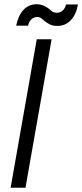

<svg xmlns="http://www.w3.org/2000/svg" viewBox="-20 -884 387 904"><path d="M153 -699H223L100 0H30ZM56 -763Q66 -811 90.5 -837.5Q115 -864 152 -864Q170 -864 185 -857.5Q200 -851 210 -843Q225 -829 232.5 -826.5Q240 -824 249 -824Q262 -824 274 -833.5Q286 -843 291 -863H347Q339 -816 313.5 -789Q288 -762 251 -762Q230 -762 218 -767.5Q206 -773 195 -781Q185 -789 176 -796.5Q167 -804 155 -804Q141 -804 129 -794Q117 -784 112 -763Z"/></svg>

Font: SVN-Poppins Light
Style: Italic
Weight: 300
Italic angle: -10°
Designer: Ninad Kale (Devanagari), Jonny Pinhorn (Latin)
Foundry: Indian Type Foundry
Version: Version 3.002 2017; ttfautohint (v1.8.3)